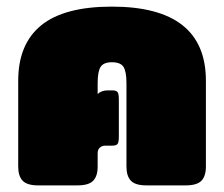

<svg xmlns="http://www.w3.org/2000/svg" viewBox="-20 -560 677 580"><path d="M35 -57V-316Q35 -427 104.5 -483.5Q174 -540 318 -540Q602 -540 602 -316V-57Q602 -28 588.5 -14Q575 0 541 0H422Q389 0 375.5 -14Q362 -28 362 -57V-309Q362 -344 353 -358Q344 -372 318 -372Q293 -372 284 -358Q275 -344 275 -309V-276Q286 -287 306 -287H319Q331 -287 335 -282Q339 -277 339 -260V-147Q339 -130 335 -125Q331 -120 319 -120H298Q288 -120 281.5 -114Q275 -108 275 -97V-57Q275 -28 261.5 -14Q248 0 214 0H95Q62 0 48.5 -14Q35 -28 35 -57Z"/></svg>

Font: Mitr
Style: Bold
Weight: 700
Designer: Thanarat Vachiruckul
Foundry: Cadson Demak
Version: Version 1.003